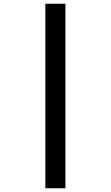

<svg xmlns="http://www.w3.org/2000/svg" viewBox="-20 -777 591 1024"><path d="M222 227V-757H329V227Z"/></svg>

Font: Noto Sans Adlam New
Style: Bold
Weight: 400
Designer: Mark Jamra, Neil Patel
Foundry: JamraPatel LLC
Version: Version 3.001